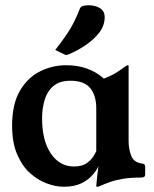

<svg xmlns="http://www.w3.org/2000/svg" viewBox="-20 -699 585 730"><path d="M346 -287Q346 -336 323 -364Q300 -392 248 -392Q206 -392 182.5 -371.5Q159 -351 149.5 -318.5Q140 -286 140 -249Q140 -164 173.5 -115Q207 -66 261 -66Q293 -66 311 -79.5Q329 -93 337 -107.5Q345 -122 346 -124ZM469 -163Q469 -132 479 -106.5Q489 -81 521 -77Q532 -76 532 -65V-36Q532 -24 518 -24Q475 -24 446.5 -19Q418 -14 397 -6.5Q376 1 356 10Q355 11 350 11H348Q346 11 346 8Q346 2 349.5 -29Q353 -60 358 -90H363Q361 -81 353 -64.5Q345 -48 329 -30.5Q313 -13 287 -1Q261 11 222 11Q192 11 158 -1.5Q124 -14 94 -41Q64 -68 45 -112.5Q26 -157 26 -221Q26 -303 55.5 -353.5Q85 -404 132 -427.5Q179 -451 232 -451Q318 -451 375 -400Q403 -411 421.5 -422.5Q440 -434 451 -442.5Q462 -451 466 -451Q469 -451 469 -449ZM190 -509Q218 -545 234.5 -569.5Q251 -594 262 -616.5Q273 -639 284 -667Q288 -675 298 -677Q308 -679 317 -679Q342 -679 360 -668Q378 -657 378 -634Q378 -601 356.5 -574Q335 -547 305 -527Q275 -507 247 -495Q243 -494 239.5 -492Q236 -490 232 -490Q228 -490 223 -493Z"/></svg>

Font: Young Serif Light
Style: Regular
Weight: 300
Designer: Bastien Sozeau
Foundry: NBR — Bastien Sozeau
Version: Version 5.001